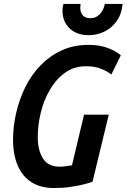

<svg xmlns="http://www.w3.org/2000/svg" viewBox="-20 -936 640 971"><path d="M254 15Q186 15 140 -14Q94 -43 70 -98Q46 -153 46 -229Q46 -297 62 -366Q78 -435 108.5 -496.5Q139 -558 185 -605.5Q231 -653 291.5 -681Q352 -709 427 -709Q474 -709 507.5 -699Q541 -689 562 -676.5Q583 -664 591 -656L543 -559Q522 -576 490.5 -588.5Q459 -601 415 -601Q355 -601 310 -569Q265 -537 233.5 -484Q202 -431 186.5 -367.5Q171 -304 171 -242Q171 -177 197 -135Q223 -93 282 -93Q300 -93 316 -96Q332 -99 344 -100L405 -356H530L448 -17Q433 -11 403 -3.5Q373 4 335 9.5Q297 15 254 15ZM428 -758Q390 -758 360.5 -772.5Q331 -787 313.5 -815Q296 -843 296 -882Q296 -901 301 -916H388Q387 -912 386.5 -908Q386 -904 386 -898Q386 -872 399 -858Q412 -844 437 -844Q457 -844 471.5 -853.5Q486 -863 496 -879Q506 -895 510 -916H600Q595 -864 569.5 -828.5Q544 -793 506.5 -775.5Q469 -758 428 -758Z"/></svg>

Font: Ubuntu Sans Mono SemiBold
Style: Italic
Weight: 600
Italic angle: -13.5°
Monospace: yes
Designer: Dalton Maag Ltd
Foundry: Dalton Maag Ltd
Version: Version 1.006